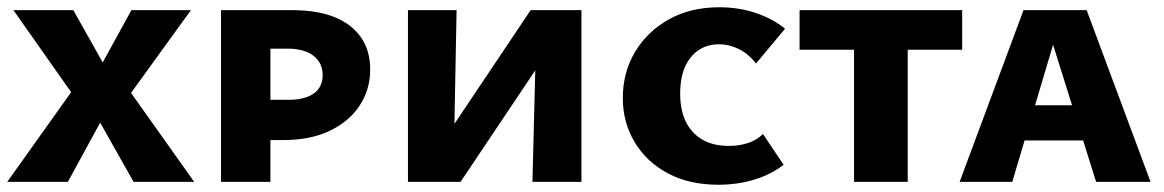

<svg xmlns="http://www.w3.org/2000/svg" viewBox="-20 -501 3207 529"><path d="M0 0 176 -247 17 -473H182L263 -329L342 -473H506L341 -245L515 0H348L256 -163L167 0Z M589 0V-473H785Q855 -473 902.5 -453.5Q950 -434 975 -397.5Q1000 -361 1000 -310Q1000 -255 971.5 -211Q943 -167 889.5 -141Q836 -115 759 -115H659V-226H775Q820 -226 844.5 -243.5Q869 -261 869 -294Q869 -328 843.5 -347.5Q818 -367 772 -367H725V0Z M1187 0 1190 -97 1442 -473H1515V-397L1249 0ZM1104 0V-473H1238L1229 0ZM1447 0 1459 -473H1582V0Z M1959 8Q1879 8 1820 -23.5Q1761 -55 1728.5 -109.5Q1696 -164 1696 -231Q1696 -302 1730 -358.5Q1764 -415 1823.5 -448Q1883 -481 1962 -481Q2015 -481 2061.5 -465.5Q2108 -450 2143 -422L2063 -326Q2042 -353 2015.5 -366Q1989 -379 1961 -379Q1929 -379 1905 -363Q1881 -347 1867.5 -317Q1854 -287 1854 -243Q1854 -199 1869 -167Q1884 -135 1914 -117Q1944 -99 1988 -99Q2018 -99 2042.5 -107.5Q2067 -116 2082 -132L2139 -47Q2106 -21 2059.5 -6.5Q2013 8 1959 8Z M2333 0V-473H2481V0ZM2183 -364V-473H2631V-364Z M2624 0 2800 -473H2974L3150 0H3000L2865 -430H2897L2769 0ZM2728 -114 2762 -211H2992L3037 -114Z"/></svg>

Font: Ysabeau SC ExtraBold
Style: Regular
Weight: 800
Designer: Christian Thalmann (Catharsis Fonts)
Version: Version 2.001;gftools[0.9.30]; featfreeze: smcp